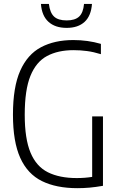

<svg xmlns="http://www.w3.org/2000/svg" viewBox="-20 -953 606 978"><path d="M374.5 5.5Q267 5.5 193.8 -30.5Q120.5 -66.5 83.2 -148.8Q46 -231 46 -369Q46 -509.5 83 -592.8Q120 -676 189 -712.5Q258 -749 353.5 -749Q427 -749 494 -729.5V-677Q457 -688.5 423 -693Q389 -697.5 354.5 -697.5Q275.5 -697.5 219.8 -667.8Q164 -638 135 -566.5Q106 -495 106 -368.5Q106 -246 135.5 -175.5Q165 -105 224 -75.5Q283 -46 371 -46Q413 -46 449.5 -52V-360H504.5V-6.5Q467 0 436 2.8Q405 5.5 374.5 5.5ZM319.5 -811Q261 -811 227 -841.8Q193 -872.5 188.5 -933H229Q234.5 -888 255.5 -868.5Q276.5 -849 319.5 -849Q362 -849 383 -868.5Q404 -888 408 -933H448.5Q444 -872 410.8 -841.5Q377.5 -811 319.5 -811Z"/></svg>

Font: Encode Sans Cnd Lt
Style: Regular
Weight: 300
Width: 3
Designer: Multiple Designers
Foundry: Impallari Type
Version: Version 3.002; ttfautohint (v1.8.3) -l 8 -r 50 -G 200 -x 14 